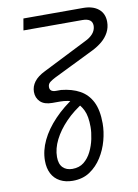

<svg xmlns="http://www.w3.org/2000/svg" viewBox="-98 -764 748 1043"><g transform="rotate(-10 275.5 -242.5)"><path d="M218 215Q178 215 148 199Q118 183 102.5 153Q87 123 87 82Q87 26 113.5 -29.5Q140 -85 190 -137.5Q240 -190 309 -234L350 -195Q290 -159 246.5 -114Q203 -69 179 -21Q155 27 155 73Q155 112 174.5 131.5Q194 151 227 151Q265 151 290.5 130.5Q316 110 332 77.5Q348 45 355.5 9Q363 -27 363 -57Q363 -116 347 -149Q331 -182 308 -199Q288 -213 266 -217Q244 -221 225 -221H181Q137 -221 115 -242.5Q93 -264 93 -297Q93 -327 112 -352.5Q131 -378 172 -398L414 -520Q442 -533 458 -551.5Q474 -570 475 -594Q475 -616 461 -626Q447 -636 420 -636H95L106 -700H435Q489 -700 520 -674.5Q551 -649 551 -603Q551 -572 537 -545.5Q523 -519 499 -499Q475 -479 445 -464L221 -354Q205 -346 191.5 -336Q178 -326 178 -309Q178 -282 212 -282H240Q300 -276 342.5 -252.5Q385 -229 408 -183.5Q431 -138 431 -64Q431 -19 418 29.5Q405 78 378.5 120Q352 162 312.5 188.5Q273 215 218 215Z"/></g></svg>

Font: MuseoModerno Light
Style: Italic
Weight: 300
Italic angle: -9°
Designer: Pablo Cosgaya, Héctor Gatti, Marcela Romero, and the Authors of The MuseoModerno Project.
Foundry: Omnibus-Type Team
Version: Version 1.003